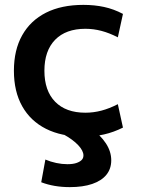

<svg xmlns="http://www.w3.org/2000/svg" viewBox="-20 -550 582 787"><path d="M322 10Q232 10 168.5 -22Q105 -54 71 -114.5Q37 -175 37 -260Q37 -345 71 -405.5Q105 -466 168.5 -498Q232 -530 322 -530Q367 -530 406.5 -521.5Q446 -513 484 -493L463 -397Q428 -415 395.5 -423.5Q363 -432 330 -432Q250 -432 206 -387Q162 -342 162 -260Q162 -178 206 -133Q250 -88 330 -88Q363 -88 395.5 -96.5Q428 -105 463 -123L484 -27Q446 -8 406.5 1Q367 10 322 10ZM266 217Q201 217 149 197L166 104Q187 113 210.5 118Q234 123 256 123Q278 123 292 118.5Q306 114 314 106.5Q322 99 322 87Q322 68 300.5 45Q279 22 239 0L349 -28Q392 4 414 37.5Q436 71 436 107Q436 142 416 166.5Q396 191 358 204Q320 217 266 217Z"/></svg>

Font: M PLUS 1 SemiBold
Style: Regular
Weight: 600
Designer: Coji Morishita
Foundry: UNDERFOREST DESIGN
Version: Version 1.001